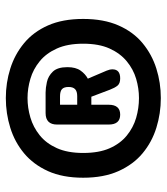

<svg xmlns="http://www.w3.org/2000/svg" viewBox="24 -748 572 659"><g transform="rotate(-90 309.5 -418.0)"><path d="M303 -151.5Q250 -151.5 201 -166.8Q152 -182 113.5 -214Q75 -246 52.2 -296.8Q29.5 -347.5 29.5 -418Q29.5 -488.5 52.2 -538.8Q75 -589 113.5 -621Q152 -653 201 -668.2Q250 -683.5 303 -683.5Q355.5 -683.5 404 -668.2Q452.5 -653 491.2 -621Q530 -589 552.2 -538.8Q574.5 -488.5 574.5 -418Q574.5 -347.5 552.2 -296.8Q530 -246 491.2 -214Q452.5 -182 404 -166.8Q355.5 -151.5 303 -151.5ZM114.5 -418Q114.5 -364 130.5 -327.5Q146.5 -291 174 -268.5Q201.5 -246 235 -236.2Q268.5 -226.5 303 -226.5Q336 -226.5 369 -236.2Q402 -246 429.2 -268.5Q456.5 -291 473 -327.5Q489.5 -364 489.5 -418Q489.5 -471.5 473 -508.2Q456.5 -545 429.2 -567.2Q402 -589.5 369 -599.2Q336 -609 303 -609Q269.5 -609 236.2 -599.2Q203 -589.5 175.2 -567.2Q147.5 -545 131 -508.2Q114.5 -471.5 114.5 -418ZM212 -330.5V-507.5Q212 -547 251.5 -547H322Q337.5 -547 358 -542.5Q378.5 -538 393.8 -522Q409 -506 409 -472Q409 -443.5 397.2 -427Q385.5 -410.5 369.5 -402L397 -337.5Q401.5 -327 401.5 -317.5Q401.5 -291 370.5 -291Q353 -291 345.5 -300.2Q338 -309.5 331.5 -326.5L307.5 -390H280V-330.5Q280 -291 246 -291Q212 -291 212 -330.5ZM280 -438.5H309.5Q326 -438.5 333.5 -445.8Q341 -453 341 -468Q341 -484 333.5 -490.8Q326 -497.5 308.5 -497.5H280Z"/></g></svg>

Font: Sono Monospace
Style: Bold
Weight: 700
Designer: Tyler Finck
Foundry: Tyler Finck
Version: Version 2.112